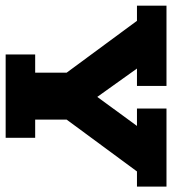

<svg xmlns="http://www.w3.org/2000/svg" viewBox="16 -640 623 696"><g transform="rotate(90 328.0 -291.5)"><path d="M177 0V-107H243V-221L55 -476H0V-583H291V-476H228L353 -301H308L436 -476H373V-583H656V-476H601L413 -221V-107H479V0Z"/></g></svg>

Font: Rokkitt SemiBold ExtraBold
Style: Regular
Weight: 800
Version: Version 3.103